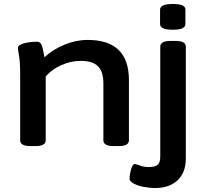

<svg xmlns="http://www.w3.org/2000/svg" viewBox="-20 -730 1027 962"><path d="M134 2Q106 2 93.5 -5.5Q81 -13 81 -27V-357Q81 -421 75.5 -449.5Q70 -478 70 -490Q70 -500 82 -506Q94 -512 110.5 -515.5Q127 -519 142 -520Q157 -521 164 -521Q182 -521 188.5 -504.5Q195 -488 203 -443Q244 -482 302.5 -506Q361 -530 419 -530Q626 -530 626 -329V-27Q626 -13 613.5 -5.5Q601 2 573 2H551Q523 2 510.5 -5.5Q498 -13 498 -27V-312Q498 -371 471 -398Q444 -425 384 -425Q336 -425 288 -404Q240 -383 209 -347V-27Q209 -13 196.5 -5.5Q184 2 156 2ZM758 212Q728 212 698 206Q668 200 648.5 189Q629 178 629 165Q629 156 632 138.5Q635 121 641 106.5Q647 92 655 92Q663 92 681.5 99.5Q700 107 726 107Q756 107 769.5 96Q783 85 783 54V-496Q783 -510 795.5 -517.5Q808 -525 836 -525H857Q886 -525 898.5 -517.5Q911 -510 911 -496V64Q911 134 870 173Q829 212 758 212ZM846 -581Q812 -581 797 -588.5Q782 -596 782 -610V-682Q782 -695 797 -702.5Q812 -710 846 -710Q879 -710 894 -703Q909 -696 909 -682V-610Q909 -596 894 -588.5Q879 -581 846 -581Z"/></svg>

Font: Asap Expanded SemiBold
Style: Regular
Weight: 600
Width: 7
Designer: Pablo Cosgaya
Foundry: Omnibus-Type
Version: Version 3.001; ttfautohint (v1.8.4.7-5d5b)